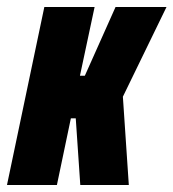

<svg xmlns="http://www.w3.org/2000/svg" viewBox="-38 -530 497 550"><path d="M-18 0 89 -510H233L191 -313H205L293 -510H439L314 -253L331 0H192L179 -191H165L125 0Z"/></svg>

Font: Saira Condensed Black
Style: Italic
Weight: 900
Width: 3
Italic angle: -12°
Designer: Hector Gatti with collaboration of the Omnibus-Type team
Foundry: Omnibus-Type
Version: Version 1.101